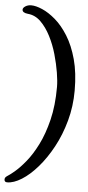

<svg xmlns="http://www.w3.org/2000/svg" viewBox="-60 -787 442 964"><g transform="rotate(5 161.0 -305.0)"><path d="M14 143Q0 143 0 129Q0 122 4.5 117.5Q9 113 17 108Q27 102 50.5 82Q74 62 103 26.5Q132 -9 159 -62.5Q186 -116 204 -189Q222 -262 222 -356Q222 -385 215 -428Q208 -471 194.5 -518.5Q181 -566 159.5 -608Q138 -650 109.5 -678Q81 -706 44 -709Q16 -712 16 -728Q16 -737 28.5 -745Q41 -753 58 -753Q81 -753 113.5 -739Q146 -725 180.5 -695.5Q215 -666 245 -618Q275 -570 293.5 -502.5Q312 -435 312 -345Q312 -266 292 -193Q272 -120 239 -59Q206 2 166.5 47.5Q127 93 87 118Q47 143 14 143Z"/></g></svg>

Font: Solitreo
Style: Regular
Weight: 400
Designer: Nathan Gross, Bryan Kirschen, Binghamton University
Foundry: Eli Heuer
Version: Version 1.100; ttfautohint (v1.8.4.7-5d5b)